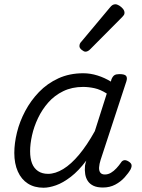

<svg xmlns="http://www.w3.org/2000/svg" viewBox="-20 -862 663 899"><path d="M184 17Q141 17 110.5 -2.5Q80 -22 63.5 -59Q47 -96 47 -146Q47 -191 59.5 -242Q72 -293 98 -342Q124 -391 162.5 -431Q201 -471 253 -495Q305 -519 370 -519Q403 -519 436.5 -508.5Q470 -498 499 -480L502 -491Q508 -505 516 -510Q524 -515 539 -515Q564 -515 570.5 -506.5Q577 -498 572 -482L451 -113Q445 -94 444 -78.5Q443 -63 449.5 -54Q456 -45 471 -45Q486 -45 499.5 -53Q513 -61 525 -74Q537 -87 546 -100Q551 -109 560 -111.5Q569 -114 582 -106Q595 -98 596 -89Q597 -80 592 -70Q582 -52 563.5 -31.5Q545 -11 519.5 2.5Q494 16 462 16Q435 16 418 8Q401 0 391.5 -14Q382 -28 379 -46.5Q376 -65 378 -86Q379 -92 380.5 -98Q382 -104 384 -110Q348 -62 311.5 -34Q275 -6 242.5 5.5Q210 17 184 17ZM121 -154Q121 -120 130 -97Q139 -74 158 -61Q177 -48 205 -48Q239 -48 276 -70.5Q313 -93 350.5 -138Q388 -183 424 -248L480 -424Q450 -443 422.5 -449Q395 -455 369 -455Q317 -455 276 -435Q235 -415 206 -382Q177 -349 158 -309Q139 -269 130 -228.5Q121 -188 121 -154ZM380 -620Q373 -620 362.5 -628.5Q352 -637 352 -646Q352 -652 354 -657Q356 -662 361 -667L494 -826Q501 -835 507 -838.5Q513 -842 520 -842Q528 -842 538 -836Q548 -830 555.5 -821Q563 -812 563 -802Q563 -796 560 -791.5Q557 -787 552 -782L404 -633Q392 -620 380 -620Z"/></svg>

Font: Playwrite DK Loopet Light
Style: Regular
Weight: 300
Version: Version 1.003